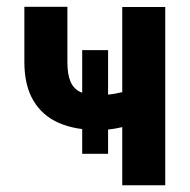

<svg xmlns="http://www.w3.org/2000/svg" viewBox="-20 -549 564 569"><path d="M300.3 -400.4V-93.3H223.6V-400.4ZM469.7 -528.3V0H342.3V-528.3ZM412.1 -298.8V-195.3Q394.5 -187 370.8 -179.7Q347.2 -172.4 321.3 -168Q295.4 -163.6 270.5 -163.6Q203.1 -163.6 154.3 -184.8Q105.5 -206.1 78.9 -251Q52.2 -295.9 52.2 -365.2V-528.8H179.7V-365.2Q179.7 -328.1 189.2 -306.6Q198.7 -285.2 218.8 -276.1Q238.8 -267.1 270.5 -267.1Q295.4 -267.1 318.4 -271Q341.3 -274.9 364.3 -282Q387.2 -289.1 412.1 -298.8Z"/></svg>

Font: Roboto SemiCondensed SemiBold
Style: Regular
Weight: 600
Width: 4
Designer: Christian Robertson
Foundry: Google
Version: Version 3.009; 2024